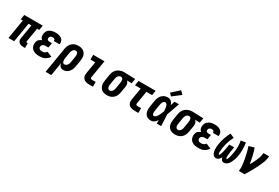

<svg xmlns="http://www.w3.org/2000/svg" viewBox="94 -2119 5312 3660"><g transform="rotate(30 2750.0 -289.0)"><path d="M371 8Q353 8 335 5.5Q317 3 301 -3.5Q285 -10 272 -21.5Q259 -33 251.5 -48.5Q244 -64 243 -82.5Q242 -101 245 -119L296 -425H232L162 0H37L107 -425H60L78 -530H485L468 -425H421L370 -119Q369 -114 370 -110Q371 -106 373.5 -103Q376 -100 380 -98.5Q384 -97 388 -97H405V8Z M720 8Q693 8 665.5 4.5Q638 1 613 -8.5Q588 -18 567.5 -34.5Q547 -51 534.5 -73.5Q522 -96 518 -123.5Q514 -151 519 -179Q522 -196 529 -213.5Q536 -231 549 -244.5Q562 -258 578.5 -267Q595 -276 613 -283Q600 -293 590 -306.5Q580 -320 575 -336Q570 -352 570 -370Q570 -388 573 -405Q576 -426 584.5 -446Q593 -466 608.5 -482Q624 -498 643 -509.5Q662 -521 682.5 -527Q703 -533 724 -535.5Q745 -538 765 -538Q789 -538 811.5 -535.5Q834 -533 855 -525.5Q876 -518 894 -506Q912 -494 924 -476Q936 -458 940 -435.5Q944 -413 941 -390Q940 -388 940 -386Q940 -384 939 -382H815Q815 -382 815 -383Q815 -384 816 -384Q817 -395 814 -405Q811 -415 804 -421.5Q797 -428 786.5 -430.5Q776 -433 765 -433Q754 -433 743 -431Q732 -429 721.5 -423.5Q711 -418 704 -408Q697 -398 695 -387Q693 -375 695 -363Q697 -351 705 -343Q713 -335 724.5 -331.5Q736 -328 748 -328H804L787 -223H731Q717 -223 702.5 -220.5Q688 -218 675 -211Q662 -204 653 -191.5Q644 -179 642 -165Q639 -150 644.5 -135Q650 -120 662 -111.5Q674 -103 689.5 -100Q705 -97 720 -97Q734 -97 747 -99.5Q760 -102 772.5 -108Q785 -114 796 -123.5Q807 -133 814 -145L925 -98Q909 -72 886 -50.5Q863 -29 835.5 -15.5Q808 -2 778.5 3Q749 8 720 8Z M972 205 1064 -353Q1068 -378 1076 -402Q1084 -426 1097.5 -448Q1111 -470 1130.5 -488Q1150 -506 1173.5 -517.5Q1197 -529 1221.5 -533.5Q1246 -538 1271 -538Q1300 -538 1328 -531.5Q1356 -525 1379 -510Q1402 -495 1417.5 -472Q1433 -449 1440 -422Q1447 -395 1446 -365.5Q1445 -336 1441 -307L1419 -177Q1415 -154 1409 -132.5Q1403 -111 1392.5 -90Q1382 -69 1366.5 -50.5Q1351 -32 1331.5 -18.5Q1312 -5 1290 1.5Q1268 8 1245 8Q1225 8 1206.5 2Q1188 -4 1175.5 -17.5Q1163 -31 1155.5 -48.5Q1148 -66 1145 -85L1097 205ZM1209 -97Q1227 -97 1243.5 -105.5Q1260 -114 1271 -128.5Q1282 -143 1288 -160Q1294 -177 1297 -194L1318 -324Q1320 -336 1321 -348Q1322 -360 1321.5 -371.5Q1321 -383 1318 -394Q1315 -405 1308.5 -414Q1302 -423 1291.5 -428Q1281 -433 1269 -433Q1252 -433 1236 -424Q1220 -415 1210 -400.5Q1200 -386 1194.5 -369.5Q1189 -353 1186 -337L1167 -221Q1165 -208 1163.5 -195Q1162 -182 1162.5 -169.5Q1163 -157 1164.5 -144.5Q1166 -132 1171 -121Q1176 -110 1186.5 -103.5Q1197 -97 1209 -97Z M1812 0Q1789 0 1766.5 -3.5Q1744 -7 1724 -15.5Q1704 -24 1688.5 -39Q1673 -54 1664.5 -74.5Q1656 -95 1655 -117.5Q1654 -140 1658 -163L1702 -425H1596V-530H1844L1780 -146Q1779 -138 1780 -130Q1781 -122 1785 -116Q1789 -110 1796.5 -107.5Q1804 -105 1812 -105H1895V0Z M2205 8Q2175 8 2147 1.5Q2119 -5 2096 -20Q2073 -35 2058 -58Q2043 -81 2036 -108Q2029 -135 2029.5 -164.5Q2030 -194 2035 -223L2056 -353Q2060 -378 2068.5 -402Q2077 -426 2091.5 -447.5Q2106 -469 2126.5 -486.5Q2147 -504 2170 -515Q2193 -526 2218 -532Q2243 -538 2267 -538Q2271 -538 2275 -538Q2279 -538 2283 -538L2519 -530L2502 -425L2399 -429Q2410 -418 2418.5 -404Q2427 -390 2431.5 -374Q2436 -358 2435.5 -341Q2435 -324 2433 -307L2411 -177Q2407 -152 2399 -128Q2391 -104 2377.5 -82Q2364 -60 2344.5 -42Q2325 -24 2301.5 -12.5Q2278 -1 2253.5 3.5Q2229 8 2205 8ZM2207 -97Q2223 -97 2239 -106Q2255 -115 2265 -129.5Q2275 -144 2280.5 -160.5Q2286 -177 2289 -194L2310 -324Q2312 -335 2313 -346.5Q2314 -358 2313.5 -369Q2313 -380 2311 -391Q2309 -402 2304 -411Q2299 -420 2289.5 -426Q2280 -432 2269 -433H2265Q2264 -433 2263 -433Q2262 -433 2260 -433Q2244 -433 2228.5 -423.5Q2213 -414 2202.5 -399.5Q2192 -385 2186.5 -369Q2181 -353 2178 -336L2157 -206Q2155 -194 2154 -182Q2153 -170 2154 -158.5Q2155 -147 2158 -136Q2161 -125 2167.5 -116Q2174 -107 2184.5 -102Q2195 -97 2207 -97Z M2812 0Q2789 0 2766.5 -3.5Q2744 -7 2724 -15.5Q2704 -24 2688.5 -39Q2673 -54 2664.5 -74.5Q2656 -95 2655 -117.5Q2654 -140 2658 -163L2702 -425H2576L2593 -530H2970L2952 -425H2827L2780 -146Q2779 -138 2780 -130Q2781 -122 2785 -116Q2789 -110 2796.5 -107.5Q2804 -105 2812 -105H2895V0Z M3177 8Q3149 8 3122 1Q3095 -6 3075 -22.5Q3055 -39 3042.5 -62.5Q3030 -86 3025 -112.5Q3020 -139 3021 -167Q3022 -195 3027 -223L3048 -353Q3052 -377 3059 -400Q3066 -423 3078 -444.5Q3090 -466 3107.5 -484.5Q3125 -503 3146.5 -515.5Q3168 -528 3191.5 -533Q3215 -538 3238 -538Q3260 -538 3280.5 -530Q3301 -522 3315.5 -508Q3330 -494 3339.5 -475Q3349 -456 3356 -437Q3363 -460 3370.5 -483.5Q3378 -507 3385 -530H3484Q3459 -461 3435 -391.5Q3411 -322 3385 -254Q3389 -190 3391.5 -126.5Q3394 -63 3398 0H3300Q3300 -19 3300.5 -38.5Q3301 -58 3301 -78Q3290 -61 3277 -45.5Q3264 -30 3248 -18Q3232 -6 3214 1Q3196 8 3177 8ZM3177 -97Q3190 -97 3203 -104Q3216 -111 3226.5 -121.5Q3237 -132 3244.5 -144.5Q3252 -157 3259 -169.5Q3266 -182 3272 -195Q3278 -208 3283.5 -221Q3289 -234 3294 -247Q3299 -260 3304 -273Q3303 -285 3302.5 -297Q3302 -309 3300.5 -321Q3299 -333 3297.5 -344.5Q3296 -356 3293.5 -368Q3291 -380 3287.5 -391Q3284 -402 3277 -411Q3270 -420 3260 -426.5Q3250 -433 3238 -433Q3223 -433 3210 -422Q3197 -411 3189 -396.5Q3181 -382 3177 -367Q3173 -352 3170 -336L3149 -206Q3147 -196 3146 -185Q3145 -174 3144.5 -163.5Q3144 -153 3145 -142.5Q3146 -132 3149 -122Q3152 -112 3159 -104.5Q3166 -97 3177 -97ZM3277 -583 3225 -637 3385 -783 3451 -717Z M3705 8Q3675 8 3647 1.5Q3619 -5 3596 -20Q3573 -35 3558 -58Q3543 -81 3536 -108Q3529 -135 3529.5 -164.5Q3530 -194 3535 -223L3556 -353Q3560 -378 3568.5 -402Q3577 -426 3591.5 -447.5Q3606 -469 3626.5 -486.5Q3647 -504 3670 -515Q3693 -526 3718 -532Q3743 -538 3767 -538Q3771 -538 3775 -538Q3779 -538 3783 -538L4019 -530L4002 -425L3899 -429Q3910 -418 3918.5 -404Q3927 -390 3931.5 -374Q3936 -358 3935.5 -341Q3935 -324 3933 -307L3911 -177Q3907 -152 3899 -128Q3891 -104 3877.5 -82Q3864 -60 3844.5 -42Q3825 -24 3801.5 -12.5Q3778 -1 3753.5 3.5Q3729 8 3705 8ZM3707 -97Q3723 -97 3739 -106Q3755 -115 3765 -129.5Q3775 -144 3780.5 -160.5Q3786 -177 3789 -194L3810 -324Q3812 -335 3813 -346.5Q3814 -358 3813.5 -369Q3813 -380 3811 -391Q3809 -402 3804 -411Q3799 -420 3789.5 -426Q3780 -432 3769 -433H3765Q3764 -433 3763 -433Q3762 -433 3760 -433Q3744 -433 3728.5 -423.5Q3713 -414 3702.5 -399.5Q3692 -385 3686.5 -369Q3681 -353 3678 -336L3657 -206Q3655 -194 3654 -182Q3653 -170 3654 -158.5Q3655 -147 3658 -136Q3661 -125 3667.5 -116Q3674 -107 3684.5 -102Q3695 -97 3707 -97Z M4220 8Q4193 8 4165.5 4.5Q4138 1 4113 -8.5Q4088 -18 4067.5 -34.5Q4047 -51 4034.5 -73.5Q4022 -96 4018 -123.5Q4014 -151 4019 -179Q4022 -196 4029 -213.5Q4036 -231 4049 -244.5Q4062 -258 4078.5 -267Q4095 -276 4113 -283Q4100 -293 4090 -306.5Q4080 -320 4075 -336Q4070 -352 4070 -370Q4070 -388 4073 -405Q4076 -426 4084.5 -446Q4093 -466 4108.5 -482Q4124 -498 4143 -509.5Q4162 -521 4182.5 -527Q4203 -533 4224 -535.5Q4245 -538 4265 -538Q4289 -538 4311.5 -535.5Q4334 -533 4355 -525.5Q4376 -518 4394 -506Q4412 -494 4424 -476Q4436 -458 4440 -435.5Q4444 -413 4441 -390Q4440 -388 4440 -386Q4440 -384 4439 -382H4315Q4315 -382 4315 -383Q4315 -384 4316 -384Q4317 -395 4314 -405Q4311 -415 4304 -421.5Q4297 -428 4286.5 -430.5Q4276 -433 4265 -433Q4254 -433 4243 -431Q4232 -429 4221.5 -423.5Q4211 -418 4204 -408Q4197 -398 4195 -387Q4193 -375 4195 -363Q4197 -351 4205 -343Q4213 -335 4224.5 -331.5Q4236 -328 4248 -328H4304L4287 -223H4231Q4217 -223 4202.5 -220.5Q4188 -218 4175 -211Q4162 -204 4153 -191.5Q4144 -179 4142 -165Q4139 -150 4144.5 -135Q4150 -120 4162 -111.5Q4174 -103 4189.5 -100Q4205 -97 4220 -97Q4234 -97 4247 -99.5Q4260 -102 4272.5 -108Q4285 -114 4296 -123.5Q4307 -133 4314 -145L4425 -98Q4409 -72 4386 -50.5Q4363 -29 4335.5 -15.5Q4308 -2 4278.5 3Q4249 8 4220 8Z M4606 8Q4586 8 4569 -1Q4552 -10 4540.5 -25Q4529 -40 4522.5 -58Q4516 -76 4512.5 -95Q4509 -114 4508.5 -134Q4508 -154 4508.5 -174Q4509 -194 4511 -214.5Q4513 -235 4517 -255Q4522 -291 4532 -327.5Q4542 -364 4554 -399.5Q4566 -435 4581.5 -470Q4597 -505 4614 -538L4707 -497Q4691 -467 4677.5 -435.5Q4664 -404 4653 -372Q4642 -340 4634 -306.5Q4626 -273 4620 -240Q4619 -233 4618 -226Q4617 -219 4616 -212Q4615 -205 4614.5 -198Q4614 -191 4613 -184Q4612 -177 4611.5 -170Q4611 -163 4610.5 -156Q4610 -149 4609.5 -142Q4609 -135 4609 -128.5Q4609 -122 4609.5 -115Q4610 -108 4611 -101.5Q4612 -95 4615 -88Q4618 -81 4625 -81Q4631 -81 4635 -87Q4639 -93 4642 -98.5Q4645 -104 4647 -110Q4649 -116 4651.5 -122Q4654 -128 4655.5 -134Q4657 -140 4659 -145.5Q4661 -151 4662.5 -157Q4664 -163 4665.5 -169Q4667 -175 4668.5 -181Q4670 -187 4671 -193Q4672 -199 4673.5 -205Q4675 -211 4676 -217Q4677 -223 4678 -229Q4679 -235 4680 -241Q4681 -247 4682 -253Q4683 -259 4684 -265L4698 -345H4804L4791 -265Q4790 -258 4788.5 -251Q4787 -244 4786 -237.5Q4785 -231 4784 -224Q4783 -217 4782.5 -210Q4782 -203 4781 -196Q4780 -189 4779.5 -182.5Q4779 -176 4778.5 -169Q4778 -162 4777.5 -155Q4777 -148 4776.5 -141.5Q4776 -135 4776 -128Q4776 -121 4776.5 -114.5Q4777 -108 4778 -101.5Q4779 -95 4781.5 -88Q4784 -81 4791 -81Q4797 -81 4801 -87Q4805 -93 4808 -98.5Q4811 -104 4813 -110Q4815 -116 4817 -122Q4819 -128 4821 -134Q4823 -140 4824.5 -145.5Q4826 -151 4827.5 -157Q4829 -163 4830.5 -169Q4832 -175 4833.5 -181Q4835 -187 4836.5 -193Q4838 -199 4839 -205Q4840 -211 4841.5 -217Q4843 -223 4844 -229Q4845 -235 4846 -241Q4847 -247 4848 -253Q4849 -259 4850 -264Q4861 -330 4861 -394Q4861 -458 4848 -521L4952 -538Q4964 -468 4965.5 -397.5Q4967 -327 4955 -255Q4951 -228 4944 -201Q4937 -174 4928 -147.5Q4919 -121 4906 -95Q4893 -69 4875 -46Q4857 -23 4831.5 -7.5Q4806 8 4778 8Q4763 8 4749 2Q4735 -4 4726.5 -15.5Q4718 -27 4713 -41Q4708 -55 4705 -69Q4697 -55 4687.5 -41Q4678 -27 4665.5 -15.5Q4653 -4 4637.5 2Q4622 8 4606 8Z M5108 0Q5113 -33 5112.5 -66Q5112 -99 5109 -131Q5106 -163 5101 -195Q5096 -227 5090 -258Q5084 -289 5077.5 -320Q5071 -351 5063.5 -382Q5056 -413 5047 -443Q5038 -473 5028 -503L5145 -538Q5172 -460 5191 -378.5Q5210 -297 5223 -214Q5241 -245 5258 -277.5Q5275 -310 5290 -342.5Q5305 -375 5317.5 -409Q5330 -443 5336 -477L5344 -530H5470L5461 -477Q5454 -435 5438.5 -394Q5423 -353 5404.5 -312.5Q5386 -272 5365.5 -232.5Q5345 -193 5323.5 -154Q5302 -115 5279 -76.5Q5256 -38 5233 0Z"/></g></svg>

Font: Iosevka Slab Extrabold
Style: Italic
Weight: 800
Italic angle: -9°
Monospace: yes
Designer: Belleve Invis
Foundry: Belleve Invis
Version: Version 11.1.0; ttfautohint (v1.8.3)